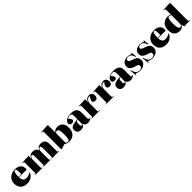

<svg xmlns="http://www.w3.org/2000/svg" viewBox="720 -3160 5570 5570"><g transform="rotate(-45 3504.5 -375.0)"><path d="M307 14Q173 14 100 -56.5Q27 -127 27 -252Q27 -343 69 -406.5Q111 -470 180.5 -503.5Q250 -537 332 -537Q406 -537 461 -513Q516 -489 546.5 -444Q577 -399 577 -336Q577 -326 576.5 -314Q576 -302 575 -287H256Q257 -211 289 -163.5Q321 -116 398 -116Q439 -116 479 -127.5Q519 -139 568 -173L578 -167Q549 -88 478.5 -37Q408 14 307 14ZM256 -303H367Q369 -324 370 -343Q371 -362 371 -381Q371 -452 360 -485Q349 -518 325 -518Q308 -518 293 -501.5Q278 -485 268 -438.5Q258 -392 256 -303Z M624 0V-12L655 -14Q669 -15 673.5 -23.5Q678 -32 678 -57V-447Q678 -476 671.5 -489Q665 -502 642 -504L615 -507L616 -519L887 -531L894 -523L893 -418H894Q914 -478 956.5 -507.5Q999 -537 1059 -537Q1127 -537 1169.5 -506Q1212 -475 1227 -416Q1269 -537 1393 -537Q1477 -537 1523 -489Q1569 -441 1569 -341V-58Q1569 -32 1575 -24Q1581 -16 1599 -14L1623 -12V0H1309V-12L1326 -14Q1340 -16 1343 -25Q1346 -34 1346 -58V-363Q1346 -414 1342 -438.5Q1338 -463 1329 -471Q1320 -479 1304 -479Q1277 -479 1256 -444Q1235 -409 1235 -356V-58Q1235 -32 1238.5 -24Q1242 -16 1255 -14L1272 -12V0H975V-12L992 -14Q1006 -16 1009 -25Q1012 -34 1012 -58V-363Q1012 -414 1008 -438.5Q1004 -463 995 -471Q986 -479 970 -479Q952 -479 936 -462.5Q920 -446 910.5 -419.5Q901 -393 901 -362V-58Q901 -32 904.5 -24Q908 -16 921 -14L938 -12V0Z M1719 12 1698 -2V-685Q1698 -714 1691.5 -727Q1685 -740 1662 -742L1635 -745L1636 -757L1915 -769L1922 -761V-456H1923Q1934 -474 1952 -493Q1970 -512 1999 -524.5Q2028 -537 2071 -537Q2138 -537 2190 -509.5Q2242 -482 2271.5 -425Q2301 -368 2301 -277Q2301 -189 2268.5 -123.5Q2236 -58 2175 -22Q2114 14 2027 14Q1974 14 1935.5 -0.5Q1897 -15 1862 -35ZM1993 -9Q2019 -9 2035 -31.5Q2051 -54 2058.5 -106Q2066 -158 2066 -246Q2066 -370 2044.5 -419Q2023 -468 1985 -468Q1971 -468 1956.5 -461Q1942 -454 1932 -434.5Q1922 -415 1922 -376V-45Q1955 -9 1993 -9Z M2504 14Q2434 14 2394.5 -21Q2355 -56 2355 -123Q2355 -178 2383 -209.5Q2411 -241 2474.5 -257Q2538 -273 2646 -280V-416Q2646 -472 2628.5 -494.5Q2611 -517 2567 -517Q2545 -517 2513.5 -507Q2482 -497 2467 -482Q2500 -445 2515 -423.5Q2530 -402 2534 -389.5Q2538 -377 2538 -367Q2538 -342 2517 -324Q2496 -306 2456 -306Q2409 -306 2388 -328Q2367 -350 2367 -383Q2367 -415 2394 -451Q2421 -487 2476.5 -512Q2532 -537 2617 -537Q2692 -537 2749 -519Q2806 -501 2838 -454.5Q2870 -408 2870 -322V-95Q2870 -48 2900 -48Q2919 -48 2936 -56L2941 -48Q2910 -11 2870 1.5Q2830 14 2796 14Q2734 14 2702 -12Q2670 -38 2657 -79Q2641 -33 2605 -9.5Q2569 14 2504 14ZM2608 -57Q2628 -57 2637 -73.5Q2646 -90 2646 -118V-264Q2602 -260 2587 -236Q2572 -212 2572 -147Q2572 -95 2580.5 -76Q2589 -57 2608 -57Z M2946 0V-12L2977 -14Q2991 -15 2995.5 -23.5Q3000 -32 3000 -57V-447Q3000 -475 2993.5 -488.5Q2987 -502 2964 -504L2937 -507L2938 -519L3206 -531L3213 -523L3214 -408H3216Q3234 -476 3277.5 -506.5Q3321 -537 3370 -537Q3430 -537 3463.5 -500Q3497 -463 3497 -399Q3497 -371 3488 -346Q3479 -321 3457.5 -305.5Q3436 -290 3396 -290Q3354 -290 3331.5 -310Q3309 -330 3309 -361Q3309 -377 3314 -393.5Q3319 -410 3334.5 -434.5Q3350 -459 3379 -497Q3357 -507 3330 -501Q3303 -495 3278.5 -475Q3254 -455 3238.5 -421Q3223 -387 3223 -341V-58Q3223 -35 3227 -25Q3231 -15 3253 -14L3294 -12V0Z M3531 0V-12L3562 -14Q3576 -15 3580.5 -23.5Q3585 -32 3585 -57V-447Q3585 -475 3578.5 -488.5Q3572 -502 3549 -504L3522 -507L3523 -519L3791 -531L3798 -523L3799 -408H3801Q3819 -476 3862.5 -506.5Q3906 -537 3955 -537Q4015 -537 4048.5 -500Q4082 -463 4082 -399Q4082 -371 4073 -346Q4064 -321 4042.5 -305.5Q4021 -290 3981 -290Q3939 -290 3916.5 -310Q3894 -330 3894 -361Q3894 -377 3899 -393.5Q3904 -410 3919.5 -434.5Q3935 -459 3964 -497Q3942 -507 3915 -501Q3888 -495 3863.5 -475Q3839 -455 3823.5 -421Q3808 -387 3808 -341V-58Q3808 -35 3812 -25Q3816 -15 3838 -14L3879 -12V0Z M4253 14Q4183 14 4143.5 -21Q4104 -56 4104 -123Q4104 -178 4132 -209.5Q4160 -241 4223.5 -257Q4287 -273 4395 -280V-416Q4395 -472 4377.5 -494.5Q4360 -517 4316 -517Q4294 -517 4262.5 -507Q4231 -497 4216 -482Q4249 -445 4264 -423.5Q4279 -402 4283 -389.5Q4287 -377 4287 -367Q4287 -342 4266 -324Q4245 -306 4205 -306Q4158 -306 4137 -328Q4116 -350 4116 -383Q4116 -415 4143 -451Q4170 -487 4225.5 -512Q4281 -537 4366 -537Q4441 -537 4498 -519Q4555 -501 4587 -454.5Q4619 -408 4619 -322V-95Q4619 -48 4649 -48Q4668 -48 4685 -56L4690 -48Q4659 -11 4619 1.5Q4579 14 4545 14Q4483 14 4451 -12Q4419 -38 4406 -79Q4390 -33 4354 -9.5Q4318 14 4253 14ZM4357 -57Q4377 -57 4386 -73.5Q4395 -90 4395 -118V-264Q4351 -260 4336 -236Q4321 -212 4321 -147Q4321 -95 4329.5 -76Q4338 -57 4357 -57Z M4749 19 4731 -194 4747 -197Q4773 -91 4815.5 -48Q4858 -5 4932 -5Q4973 -5 5002 -25.5Q5031 -46 5031 -91Q5031 -120 5013.5 -135.5Q4996 -151 4970 -159Q4944 -167 4919 -175Q4852 -197 4811 -219.5Q4770 -242 4751.5 -274.5Q4733 -307 4733 -359Q4733 -442 4793 -489.5Q4853 -537 4955 -537Q4992 -537 5026 -529.5Q5060 -522 5098 -500L5109 -537H5122L5139 -363L5120 -365Q5093 -454 5055.5 -487Q5018 -520 4963 -520Q4921 -520 4898 -504Q4875 -488 4875 -458Q4875 -432 4892.5 -416.5Q4910 -401 4939 -390.5Q4968 -380 5002 -368Q5058 -350 5096 -328.5Q5134 -307 5153.5 -273.5Q5173 -240 5173 -184Q5173 -120 5141.5 -76Q5110 -32 5056 -9Q5002 14 4935 14Q4894 14 4850.5 2Q4807 -10 4778 -29L4763 19Z M5256 19 5238 -194 5254 -197Q5280 -91 5322.5 -48Q5365 -5 5439 -5Q5480 -5 5509 -25.5Q5538 -46 5538 -91Q5538 -120 5520.5 -135.5Q5503 -151 5477 -159Q5451 -167 5426 -175Q5359 -197 5318 -219.5Q5277 -242 5258.5 -274.5Q5240 -307 5240 -359Q5240 -442 5300 -489.5Q5360 -537 5462 -537Q5499 -537 5533 -529.5Q5567 -522 5605 -500L5616 -537H5629L5646 -363L5627 -365Q5600 -454 5562.5 -487Q5525 -520 5470 -520Q5428 -520 5405 -504Q5382 -488 5382 -458Q5382 -432 5399.5 -416.5Q5417 -401 5446 -390.5Q5475 -380 5509 -368Q5565 -350 5603 -328.5Q5641 -307 5660.5 -273.5Q5680 -240 5680 -184Q5680 -120 5648.5 -76Q5617 -32 5563 -9Q5509 14 5442 14Q5401 14 5357.5 2Q5314 -10 5285 -29L5270 19Z M6012 14Q5878 14 5805 -56.5Q5732 -127 5732 -252Q5732 -343 5774 -406.5Q5816 -470 5885.5 -503.5Q5955 -537 6037 -537Q6111 -537 6166 -513Q6221 -489 6251.5 -444Q6282 -399 6282 -336Q6282 -326 6281.5 -314Q6281 -302 6280 -287H5961Q5962 -211 5994 -163.5Q6026 -116 6103 -116Q6144 -116 6184 -127.5Q6224 -139 6273 -173L6283 -167Q6254 -88 6183.5 -37Q6113 14 6012 14ZM5961 -303H6072Q6074 -324 6075 -343Q6076 -362 6076 -381Q6076 -452 6065 -485Q6054 -518 6030 -518Q6013 -518 5998 -501.5Q5983 -485 5973 -438.5Q5963 -392 5961 -303Z M6562 14Q6495 14 6443 -13.5Q6391 -41 6361.5 -98.5Q6332 -156 6332 -246Q6332 -335 6364.5 -400Q6397 -465 6458.5 -501Q6520 -537 6606 -537Q6635 -537 6661 -530Q6687 -523 6711 -511V-696Q6711 -719 6703 -729.5Q6695 -740 6676 -742L6648 -745L6649 -757L6928 -769L6935 -761V-60Q6935 -36 6940 -26Q6945 -16 6963 -14L6989 -12V0L6743 9L6722 -83H6718Q6699 -44 6663 -15Q6627 14 6562 14ZM6648 -55Q6662 -55 6676.5 -62Q6691 -69 6701 -89Q6711 -109 6711 -147V-486Q6694 -500 6675 -507Q6656 -514 6640 -514Q6602 -514 6584.5 -461Q6567 -408 6567 -275Q6567 -193 6577 -144.5Q6587 -96 6605 -75.5Q6623 -55 6648 -55Z"/></g></svg>

Font: Literata 72pt Black
Style: Regular
Weight: 900
Designer: Latin by Veronika Burian and Jose Scaglione. Greek by Irene Vlachou. Cyrillic by Vera Evstafieva.
Foundry: TypeTogether
Version: Version 3.002